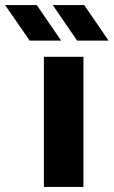

<svg xmlns="http://www.w3.org/2000/svg" viewBox="-115 -737 448 757"><path d="M58 0V-513H214V0ZM189 -577 93 -717H217L313 -577ZM2 -577 -95 -717H30L126 -577Z"/></svg>

Font: MuseoModerno
Style: Bold
Weight: 700
Designer: Pablo Cosgaya, Héctor Gatti, Marcela Romero, and the Authors of The MuseoModerno Project.
Foundry: Omnibus-Type Team
Version: Version 1.001